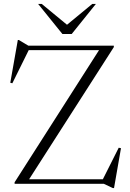

<svg xmlns="http://www.w3.org/2000/svg" viewBox="-20 -938 662 980"><path d="M561 -705V-697.5L122.5 -13.5L112.5 -23H505L586 -184L597.5 -181.5L562 22H556L509.5 0H54.5V-7.5L491.5 -691.5L526 -682H126.5L43 -513L32.5 -515.5L71 -734H76L124.5 -705ZM335.5 -800.5H308.5L451 -918H469.5L346 -764.5H298.5L174.5 -918H193Z"/></svg>

Font: Newsreader 60pt Light
Style: Regular
Weight: 300
Designer: Hugues Gentile
Foundry: Production Type
Version: Version 1.003